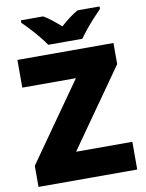

<svg xmlns="http://www.w3.org/2000/svg" viewBox="-99 -996 809 1065"><g transform="rotate(-10 305.5 -463.5)"><path d="M586 0H30V-119L339 -558H37V-714H578V-595L269 -156H586ZM220 -767Q205 -790 182.5 -817Q160 -844 136.5 -869.5Q113 -895 94 -913V-927H220Q246 -911 267.5 -894Q289 -877 315 -854Q341 -877 364 -894.5Q387 -912 413 -927H537V-913Q520 -896 496.5 -870.5Q473 -845 450.5 -817.5Q428 -790 412 -767Z"/></g></svg>

Font: Noto Sans Devanagari Black
Style: Regular
Weight: 900
Version: Version 2.003